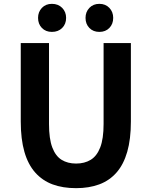

<svg xmlns="http://www.w3.org/2000/svg" viewBox="-20 -965 788 999"><path d="M376 14Q307 14 254 -5.5Q201 -25 163.5 -67Q126 -109 107 -175Q88 -241 88 -333V-741H235V-320Q235 -243 252 -198Q269 -153 300.5 -133.5Q332 -114 376 -114Q420 -114 452 -133.5Q484 -153 501.5 -198Q519 -243 519 -320V-741H661V-333Q661 -241 642 -175Q623 -109 586 -67Q549 -25 496 -5.5Q443 14 376 14ZM250 -799Q218 -799 198 -819.5Q178 -840 178 -872Q178 -903 198 -924Q218 -945 250 -945Q283 -945 303.5 -924Q324 -903 324 -872Q324 -840 303.5 -819.5Q283 -799 250 -799ZM497 -799Q465 -799 445 -819.5Q425 -840 425 -872Q425 -903 445 -924Q465 -945 497 -945Q529 -945 549 -924Q569 -903 569 -872Q569 -840 549 -819.5Q529 -799 497 -799Z"/></svg>

Font: Noto Sans KR Thin
Style: Bold
Weight: 700
Version: Version 2.004-H2;hotconv 1.0.118;makeotfexe 2.5.65603